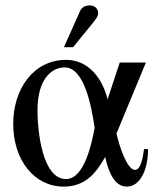

<svg xmlns="http://www.w3.org/2000/svg" viewBox="-20 -682 583 712"><path d="M331 -208C321 -155 294 -18 225 -18C136 -18 119 -199 119 -273C119 -387 170 -432 220 -432C294 -432 320 -282 331 -208ZM514 -129C507 -72 495 -52 481 -52C451 -52 422 -141 412 -187L521 -450H424L379 -314C361 -386 312 -460 225 -460C103 -460 29 -350 29 -223C29 -87 108 10 216 10C294 10 335 -37 370 -100C384 -35 409 10 450 10C500 10 529 -53 529 -129ZM217 -507H251L317 -588C333 -607 344 -621 344 -633C344 -653 327 -662 314 -662C293 -662 283 -654 276 -639Z"/></svg>

Font: XITS
Style: Regular
Weight: 400
Designer: MicroPress Inc., with final additions and corrections provided by Coen Hoffman, Elsevier (retired)
Version: Version 1.302